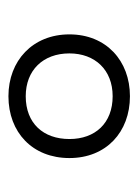

<svg xmlns="http://www.w3.org/2000/svg" viewBox="42 -806 321 444"><g transform="rotate(-90 202.0 -583.5)"><path d="M202 -443C284 -443 345 -498 345 -583C345 -668 284 -724 202 -724C118 -724 59 -668 59 -583C59 -498 119 -443 202 -443ZM202 -483C140 -483 103 -523 103 -583C103 -643 139 -684 202 -684C262 -684 301 -644 301 -583C301 -524 263 -483 202 -483Z"/></g></svg>

Font: Noto Sans SemiCondensed Light
Style: Regular
Weight: 300
Width: 4
Designer: Monotype Design Team
Foundry: Monotype Imaging Inc.
Version: Version 2.013